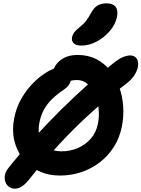

<svg xmlns="http://www.w3.org/2000/svg" viewBox="-20 -1036 843 1144"><path d="M68.4 88.2Q41 88.2 24.2 68.8Q7.4 49.4 7.8 20.6Q8.2 -8.2 30.8 -36Q102.8 -126 181.9 -213.2Q261 -300.4 342.7 -381.2Q424.4 -462 504.2 -533.1Q584 -604.2 657.6 -661.2Q688.6 -685.8 712.3 -695.7Q736 -705.6 756.6 -705.6Q780 -705.6 792.4 -689.6Q804.8 -673.6 803 -648Q801.2 -622.4 784 -592.9Q766.8 -563.4 731 -536.4Q619.2 -451.6 521.8 -363.4Q424.4 -275.2 333.6 -177.3Q242.8 -79.4 150.8 36.6Q109.4 88.2 68.4 88.2ZM337.2 10Q267 10 210.7 -17Q154.4 -44 116.8 -91.1Q79.2 -138.2 65 -199.7Q50.8 -261.2 64.4 -330.4Q76 -390 101.9 -438.2Q127.8 -486.4 160.6 -523.2Q193.4 -560 227.2 -584.8Q261 -609.6 289.3 -622.2Q317.6 -634.8 334.4 -634.8Q368.2 -634.8 385.3 -619.9Q402.4 -605 404.5 -583.7Q406.6 -562.4 396.3 -541Q386 -519.6 365.6 -505.6Q331.4 -482.8 306 -460.6Q280.6 -438.4 262.4 -414.7Q244.2 -391 232.7 -364.6Q221.2 -338.2 214.8 -306Q204.4 -251.6 217.9 -213.3Q231.4 -175 265.2 -154.7Q299 -134.4 346.8 -134.4Q398 -134.4 443.2 -153.6Q488.4 -172.8 520.9 -209.8Q553.4 -246.8 563.6 -300Q572.4 -342.4 567.6 -387.8Q562.8 -433.2 546 -472.1Q529.2 -511 502.3 -535.1Q475.4 -559.2 438.4 -559.2Q414.6 -559.2 400.9 -554.1Q387.2 -549 374.8 -543.8Q362.4 -538.6 342.2 -538.6Q317 -538.6 303.1 -556Q289.2 -573.4 296.2 -608.4Q303.4 -649.2 342.3 -678.9Q381.2 -708.6 443.8 -708.6Q505 -708.6 553.3 -684Q601.6 -659.4 635.9 -616.5Q670.2 -573.6 689.9 -518.7Q709.6 -463.8 714 -403.1Q718.4 -342.4 706 -282Q692.2 -212.6 657.1 -158.5Q622 -104.4 571.8 -66.6Q521.6 -28.8 461.4 -9.4Q401.2 10 337.2 10ZM464.8 -764.4Q432.2 -764.4 418.6 -778.6Q405 -792.8 409.4 -815Q413.2 -831.4 423.4 -844.5Q433.6 -857.6 452.8 -872.6Q478.4 -892.6 492.7 -911.5Q507 -930.4 522.4 -958.4Q540.8 -992.6 563.3 -1004.4Q585.8 -1016.2 613.8 -1016.2Q652 -1016.2 668.3 -995.8Q684.6 -975.4 677.4 -936.4Q667.8 -890.2 634.2 -851Q600.6 -811.8 555.5 -788.1Q510.4 -764.4 464.8 -764.4Z"/></svg>

Font: Shantell Sans Light
Style: Italic
Weight: 300
Italic angle: -11°
Designer: Stephen Nixon, Anya Danilova, Shantell Martin
Foundry: Arrow Type
Version: Version 1.008;[ac192a2d6]